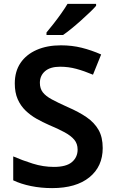

<svg xmlns="http://www.w3.org/2000/svg" viewBox="-20 -957 590 987"><path d="M508 -196Q508 -101 439.5 -45.5Q371 10 248 10Q191 10 139.5 -0.5Q88 -11 48 -30V-153Q94 -133 148 -116Q202 -99 257 -99Q321 -99 350 -124Q379 -149 379 -188Q379 -218 362 -238.5Q345 -259 312 -277Q279 -295 231 -315Q199 -329 168 -346.5Q137 -364 111.5 -388.5Q86 -413 71 -447Q56 -481 56 -528Q56 -590 85.5 -633.5Q115 -677 168.5 -700.5Q222 -724 293 -724Q350 -724 400 -711.5Q450 -699 500 -677L458 -573Q413 -592 372.5 -603Q332 -614 289 -614Q238 -614 211.5 -591Q185 -568 185 -531Q185 -502 200 -482.5Q215 -463 246.5 -446Q278 -429 327 -407Q385 -382 425 -354.5Q465 -327 486.5 -289.5Q508 -252 508 -196ZM474 -927Q462 -913 441 -893Q420 -873 395.5 -851Q371 -829 347 -809.5Q323 -790 304 -777H219V-790Q235 -809 255 -834.5Q275 -860 294.5 -887.5Q314 -915 327 -937H474Z"/></svg>

Font: Noto Sans Adlam SemiBold
Style: Regular
Weight: 600
Version: Version 3.001